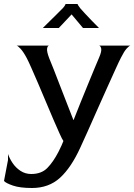

<svg xmlns="http://www.w3.org/2000/svg" viewBox="-108 -696 672 960"><path d="M52 244Q-8 244 -43 232Q-78 220 -88 209L-68 104V74Q-61 95 -45.5 118.5Q-30 142 -6 158Q18 174 48 174Q99 174 128.5 144Q158 114 184 64Q204 24 209 9Q203 1 190 -28Q177 -57 159 -98.5Q141 -140 121.5 -187Q102 -234 83 -278Q64 -322 49 -356Q34 -390 26 -405Q9 -437 -5 -452Q-19 -467 -25 -468H138Q130 -468 127.5 -453.5Q125 -439 138 -405Q146 -386 160 -350.5Q174 -315 191 -270.5Q208 -226 226 -180.5Q244 -135 259 -96H260Q276 -137 295 -184Q314 -231 332.5 -276Q351 -321 365.5 -356Q380 -391 387 -407Q401 -439 398 -453Q395 -467 387 -468H544Q538 -467 525.5 -453.5Q513 -440 497 -408Q488 -391 469.5 -350Q451 -309 427 -256Q403 -203 378 -146.5Q353 -90 331 -40.5Q309 9 294 41Q248 142 192 193Q136 244 52 244ZM106 -556Q121 -571 140 -589.5Q159 -608 177 -626Q195 -644 206 -655Q214 -664 217 -669.5Q220 -675 220 -676H280Q280 -672 293 -655Q299 -648 315 -630.5Q331 -613 350.5 -593Q370 -573 387 -556H307L250 -624L186 -556Z"/></svg>

Font: Red Rose
Style: Regular
Weight: 400
Designer: Jaikishan Patel
Version: Version 2.000; ttfautohint (v1.8.3)